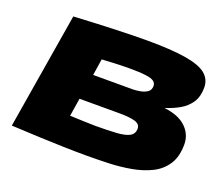

<svg xmlns="http://www.w3.org/2000/svg" viewBox="-118 -886 1243 1072"><g transform="rotate(20 503.0 -350.0)"><path d="M38 -5 152 -695Q301 -703 405 -706.5Q509 -710 585 -710Q728 -710 814 -696Q900 -682 937.5 -651.5Q975 -621 975 -571Q975 -517 951.5 -482Q928 -447 889.5 -425Q851 -403 805 -389Q891 -379 935 -337Q979 -295 979 -235Q979 -162 948.5 -115.5Q918 -69 866.5 -43.5Q815 -18 751 -6.5Q687 5 619.5 7.5Q552 10 490 10Q418 10 349.5 8Q281 6 205.5 3Q130 0 38 -5ZM368 -426H603Q620 -426 644.5 -430Q669 -434 687.5 -446Q706 -458 706 -483Q706 -500 692 -510.5Q678 -521 642 -525.5Q606 -530 541 -530Q509 -530 487.5 -529Q466 -528 443 -527Q420 -526 383 -524ZM342 -275 325 -168Q361 -167 403.5 -165Q446 -163 476 -163Q553 -163 603.5 -166.5Q654 -170 679 -184Q704 -198 704 -229Q704 -255 673.5 -265Q643 -275 572 -275Z"/></g></svg>

Font: Georama ExtraExtended ExtraBold
Style: Italic
Weight: 800
Width: 8
Italic angle: -9°
Designer: Jean-Baptiste Levee
Foundry: Production Type
Version: Version 1.000